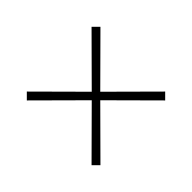

<svg xmlns="http://www.w3.org/2000/svg" viewBox="-87 -618 734 734"><g transform="rotate(-45 280.0 -251.0)"><path d="M455 -52 280 -228 105 -52 81 -76 257 -251 81 -426 105 -450 280 -274 455 -450 479 -426 303 -251 479 -76Z"/></g></svg>

Font: TitilliumWeb ExtraLight
Style: Regular
Weight: 400
Designer: Mohamed Gaber, Accademia di Belle Arti di Urbino and others
Foundry: Kief Type Foundry, Accademia di Belle Arti di Urbino and others
Version: Version 3.000; ttfautohint (v1.8.2)